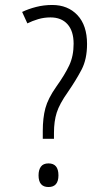

<svg xmlns="http://www.w3.org/2000/svg" viewBox="-20 -744 440 772"><path d="M152 -186V-217Q152 -270 162.5 -309Q173 -348 206 -395Q241 -444 258.5 -481.5Q276 -519 276 -568Q276 -619 251.5 -646.5Q227 -674 183 -674Q157 -674 133.5 -667Q110 -660 90 -650L69 -696Q94 -708 125 -716Q156 -724 190 -724Q253 -724 291.5 -683Q330 -642 330 -567Q330 -506 308 -464Q286 -422 253 -374Q219 -326 208 -291Q197 -256 197 -210V-186ZM135 -39Q135 -61 144.5 -74Q154 -87 175 -87Q215 -87 215 -39Q215 8 175 8Q135 8 135 -39Z"/></svg>

Font: Noto Sans Gurmukhi ExtraCondensed Light
Style: Regular
Weight: 300
Width: 2
Designer: Jelle Bosma - Monotype Design Team
Foundry: Monotype Imaging Inc.
Version: Version 2.004; ttfautohint (v1.8.4.7-5d5b)